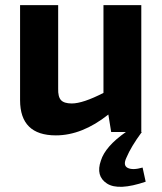

<svg xmlns="http://www.w3.org/2000/svg" viewBox="-20 -513 630 746"><path d="M534 138 546 193Q440 229 395.5 200Q351 171 372 111Q389 56 469 0H412L401 -68Q299 13 197 13Q58 13 58 -124V-493H206V-169Q205 -137 217 -124Q229 -111 259 -111Q302 -111 382 -152V-493H529V0H531Q489 57 471 100Q457 130 476.5 139.5Q496 149 534 138Z"/></svg>

Font: Exo 2.0
Style: Bold
Weight: 700
Designer: Natanael Gama
Version: Version 1.001;PS 001.001;hotconv 1.0.70;makeotf.lib2.5.58329